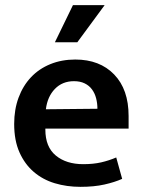

<svg xmlns="http://www.w3.org/2000/svg" viewBox="-20 -715 554 745"><path d="M479 -216H156V-212Q156 -145 196.5 -111.5Q237 -78 303 -78Q342 -78 372.5 -85Q403 -92 431 -104L454 -21Q425 -8 385 1Q345 10 292 10Q239 10 192.5 -4Q146 -18 111 -48Q76 -78 55.5 -124Q35 -170 35 -234Q35 -290 52 -336Q69 -382 100 -415Q131 -448 175 -466Q219 -484 272 -484Q367 -484 423 -426Q479 -368 479 -265ZM358 -293Q358 -314 353 -333.5Q348 -353 337 -368Q326 -383 308.5 -391.5Q291 -400 267 -400Q222 -400 193 -370Q164 -340 158 -291ZM280 -551H193L263 -695H386Z"/></svg>

Font: Mukta Malar SemiBold
Style: Regular
Weight: 600
Designer: Aadarsh Rajan, Girish Dalvi, Yashodeep Gholap
Foundry: Ek Type
Version: Version 2.538;PS 1.000;hotconv 16.6.51;makeotf.lib2.5.65220;